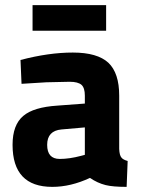

<svg xmlns="http://www.w3.org/2000/svg" viewBox="-20 -717 551 749"><path d="M184 12Q256 12 331 -23Q360 -3 392 5Q420 12 474 12L478 -89Q460 -94 454 -102Q446 -111 445 -136V-344Q445 -432 403 -472Q360 -512 264 -512Q170 -512 60 -483L64 -390Q104 -393 161 -396Q239 -398 252 -398Q284 -398 298 -386Q311 -374 311 -344V-313L204 -305Q111 -299 71 -265Q29 -230 29 -152Q29 12 184 12ZM213 -97Q164 -97 164 -152Q164 -207 220 -212L311 -220V-113L296 -109Q251 -97 213 -97ZM107 -697V-597H394V-697Z"/></svg>

Font: Online Auction - Bold
Style: Bold
Weight: 500
Designer: Mohamed Mostafa, the designer of Online Auction
Foundry: Kief Type Foundry
Version: ""